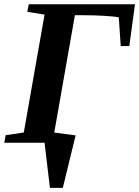

<svg xmlns="http://www.w3.org/2000/svg" viewBox="-30 -675 658 908"><path d="M226.6 -48.3 327.6 -34.7 267.1 213.4H206.1L180.7 0H-9.8L-3.4 -35.6L82.5 -48.3L180.7 -606L99.1 -619.1L106 -654.8H608.4L581.5 -457H541L531.7 -593.3Q516.1 -596.7 466.3 -599.9Q416.5 -603 367.7 -603H324.2Z"/></svg>

Font: Tinos
Style: Bold Italic
Weight: 700
Italic angle: -16.333°
Designer: Steve Matteson
Foundry: Monotype Imaging Inc.
Version: Version 1.23